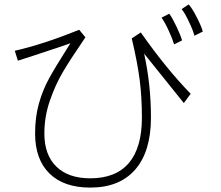

<svg xmlns="http://www.w3.org/2000/svg" viewBox="-20 -764 1002 870"><path d="M899 -621 861 -602Q855 -626 836 -666Q817 -706 803 -723L835 -744Q851 -726 871.5 -686Q892 -646 899 -621ZM805 -581 769 -563Q762 -587 744.5 -625Q727 -663 712 -684L747 -702Q762 -681 780 -643Q798 -605 805 -581ZM339 -629 367 -595Q357 -581 353 -574Q298 -494 264 -436Q230 -378 205.5 -306.5Q181 -235 181 -159Q181 -62 235.5 -9Q290 44 389 44Q505 44 564 -25.5Q623 -95 623 -231Q623 -323 613 -401.5Q603 -480 577 -590L618 -617Q733 -453 844 -339L813 -297L633 -521Q664 -382 664 -231Q664 -78 593 4Q522 86 389 86Q269 86 204 22Q139 -42 139 -159Q139 -234 156.5 -295.5Q174 -357 202 -408Q230 -459 284 -544L299 -568L250 -551Q100 -501 61 -489L47 -534Q172 -562 339 -629Z"/></svg>

Font: Gmarket Sans TTF Light
Style: Regular
Weight: 300
Designer: Creative Director : Sungho Lee; Art Director : Kiwoong Choi; Project Manager : Sori Yang, Jongwook Yoon; Font Designer :
Foundry: Sandoll Inc.
Version: Version 1.000;hotconv 1.0.109;makeotfexe 2.5.65596